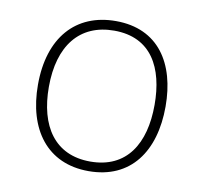

<svg xmlns="http://www.w3.org/2000/svg" viewBox="-66 -610 733 691"><g transform="rotate(10 300.0 -264.5)"><path d="M300 10C454 10 533 -103 533 -267C533 -424 460 -539 304 -539C157 -539 67 -437 67 -265C67 -102 148 10 300 10ZM300 -25C170 -25 107 -121 107 -264C107 -415 178 -504 304 -504C440 -504 493 -401 493 -266C493 -124 433 -25 300 -25Z"/></g></svg>

Font: Noto Sans Mono ExtraLight
Style: Regular
Weight: 200
Designer: Monotype Design Team
Foundry: Monotype Imaging Inc.
Version: Version 2.014